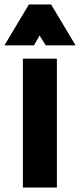

<svg xmlns="http://www.w3.org/2000/svg" viewBox="-72 -844 360 864"><path d="M31 0V-580H184V0ZM-52 -640 58 -824H158L268 -640H134L106 -684L81 -640Z"/></svg>

Font: Orbitron Black
Style: Regular
Weight: 900
Designer: Matt McInerney
Foundry: The League of Moveable Type
Version: Version 2.001